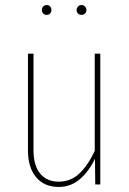

<svg xmlns="http://www.w3.org/2000/svg" viewBox="-20 -732 513 762"><path d="M378 0H358L357 -102Q333 -52 297 -21Q261 10 213 10Q156 10 123.5 -28.5Q91 -67 91 -135V-519H113V-136Q113 -75 139.5 -43Q166 -11 213 -11Q260 -11 294 -42.5Q328 -74 356 -133V-519H378ZM184 -692Q184 -684 179 -678.5Q174 -673 165 -673Q157 -673 151.5 -678.5Q146 -684 146 -692Q146 -700 151.5 -706Q157 -712 165 -712Q174 -712 179 -706.5Q184 -701 184 -692ZM323 -692Q323 -684 317.5 -678.5Q312 -673 304 -673Q295 -673 289.5 -678.5Q284 -684 284 -692Q284 -700 289.5 -706Q295 -712 304 -712Q312 -712 317.5 -706Q323 -700 323 -692Z"/></svg>

Font: Fira Sans Extra Condensed Thin
Style: Regular
Weight: 250
Width: 1
Designer: Carrois Corporate & Edenspiekermann AG
Foundry: Carrois Corporate GbR & Edenspiekermann AG
Version: Version 4.203